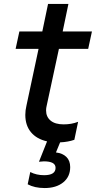

<svg xmlns="http://www.w3.org/2000/svg" viewBox="-20 -707 485 971"><path d="M120 225 133 163Q164 179 203 179Q261 179 261 142Q261 125 246 117Q231 109 202 109Q195 109 177 111L218 8Q165 -4 136.5 -38.5Q108 -73 108 -126Q108 -149 114 -174L175 -460H59L78 -548H194L223 -687H326L297 -548H445L426 -460H278L216 -172Q213 -160 213 -149Q213 -116 236 -97Q259 -78 302 -78Q342 -78 375 -91L356 0Q325 11 284 13L263 64Q297 68 316 87Q335 106 335 138Q335 187 299.5 215.5Q264 244 206 244Q155 244 120 225Z"/></svg>

Font: Application Medium
Style: Italic
Weight: 500
Italic angle: -12°
Designer: Wei Huang
Foundry: Wei Huang
Version: Version 0.012